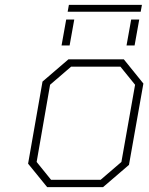

<svg xmlns="http://www.w3.org/2000/svg" viewBox="-20 -766 610 786"><path d="M257 -718 262 -746H561L556 -718ZM232 -580 251 -686H284L265 -580ZM498 -580 517 -686H550L531 -580ZM173 0 95 -96 154 -432 260 -523H487L567 -424L508 -91L402 0ZM189 -30H392L477 -103L533 -419L473 -493H271L185 -419L130 -103Z"/></svg>

Font: Tomorrow ExtraLight
Style: Italic
Weight: 275
Italic angle: -10°
Designer: Tony de Marco, Monica Rizzolli
Foundry: Just in Type
Version: Version 2.002